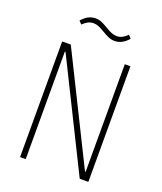

<svg xmlns="http://www.w3.org/2000/svg" viewBox="-159 -988 918 1089"><g transform="rotate(20 300.0 -443.0)"><path d="M132 -649H128V0H94V-698H146L468 -49H472V-698H506V0H454ZM371 -802Q352 -802 334.5 -809.5Q317 -817 294 -831Q271 -845 256 -850.5Q241 -856 227 -856Q209 -856 194 -848.5Q179 -841 163 -825L146 -843Q163 -863 183.5 -874.5Q204 -886 229 -886Q248 -886 265.5 -878.5Q283 -871 306 -857Q329 -843 344 -837.5Q359 -832 373 -832Q391 -832 406 -839.5Q421 -847 437 -863L454 -845Q437 -825 416.5 -813.5Q396 -802 371 -802Z"/></g></svg>

Font: IBM Plex Mono ExtLt
Style: Regular
Weight: 200
Monospace: yes
Designer: Mike Abbink, Paul van der Laan, Pieter van Rosmalen
Foundry: Bold Monday
Version: Version 2.3